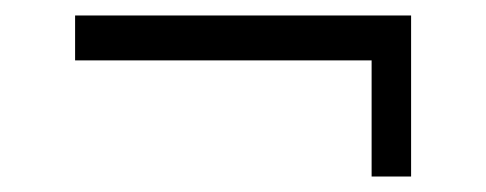

<svg xmlns="http://www.w3.org/2000/svg" viewBox="-20 -399 628 248"><path d="M460 -171V-321H77V-379H511V-171Z"/></svg>

Font: Pathway Extreme 8pt Thin 12pt Light
Style: Regular
Weight: 300
Version: Version 1.001;gftools[0.9.26]